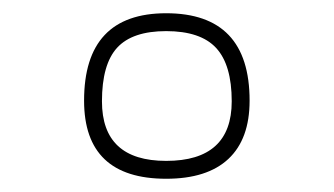

<svg xmlns="http://www.w3.org/2000/svg" viewBox="-20 -790 505 290"><path d="M231 -770Q107 -770 107 -638Q107 -520 231 -520Q293 -520 325 -550Q357 -580 357 -638Q357 -770 231 -770ZM231 -743Q283 -743 306.5 -717.5Q330 -692 330 -637Q330 -547 231 -547Q134 -547 134 -637Q134 -693 157 -718Q180 -743 231 -743Z"/></svg>

Font: Solide Mirage
Style: Mono
Weight: 400
Width: 6
Designer: Jérémy Landes
Foundry: Velvetyne Type Foundry
Version: Version 1.1